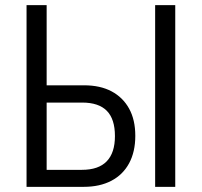

<svg xmlns="http://www.w3.org/2000/svg" viewBox="-20 -725 783 745"><path d="M83 0V-705H161V-394H306Q369 -394 413 -370.5Q457 -347 481 -303.5Q505 -260 505 -198Q505 -136 481 -91.5Q457 -47 412 -23.5Q367 0 305 0ZM161 -66H298Q362 -66 394 -99Q426 -132 426 -197Q426 -263 394.5 -295Q363 -327 299 -327H161ZM582 0V-705H660V0Z"/></svg>

Font: Nunito Sans 10pt Condensed
Style: Regular
Weight: 400
Width: 3
Designer: Vernon Adams
Foundry: Vernon Adams
Version: Version 3.101;gftools[0.9.27]